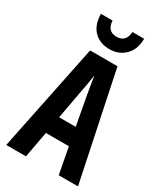

<svg xmlns="http://www.w3.org/2000/svg" viewBox="-227 -1022 954 1112"><g transform="rotate(30 250.0 -466.0)"><path d="M394 -932H316Q312 -862 249 -862Q187 -862 183 -932H105Q107 -856 146.5 -817.5Q186 -779 249 -779Q312 -779 353 -820Q394 -861 394 -932ZM228 -472Q233 -497 240 -535.5Q247 -574 251 -604Q255 -574 261.5 -537Q268 -500 273 -471L306 -292H195ZM361 0H490L340 -717H157L10 0H142L174 -175H328Z"/></g></svg>

Font: Noto Sans Mono UI Condensed
Style: Bold
Weight: 700
Width: 3
Designer: Monotype Design team
Foundry: Monotype Imaging Inc.
Version: 1.000